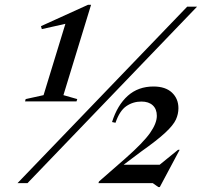

<svg xmlns="http://www.w3.org/2000/svg" viewBox="-20 -742 818 778"><path d="M51 0 738.5 -715H778.5L91.5 0ZM708 -135 627.5 16H621.5L599 0H379L381 -6.5L488.5 -100.5Q560.5 -164 588 -203.2Q615.5 -242.5 615.5 -272.5Q615.5 -300 599 -315.2Q582.5 -330.5 553 -330.5Q519 -330.5 491.8 -311.8Q464.5 -293 448 -244.5L434 -247.5Q455.5 -316 497.8 -353.8Q540 -391.5 602 -391.5Q650.5 -391.5 676.8 -366.8Q703 -342 703 -303.5Q703 -280 692.8 -257.5Q682.5 -235 650.2 -204.8Q618 -174.5 551.5 -127.5L481 -74.5H627L701.5 -135ZM156.5 -356.5 245 -645.5 149.5 -624 146 -636 336.5 -722.5H349L237 -356.5L293 -340.5L290 -331H81.5L84 -340.5Z"/></svg>

Font: Newsreader 72pt Medium
Style: Italic
Weight: 500
Italic angle: -17°
Designer: Hugues Gentile
Foundry: Production Type
Version: Version 1.003; ttfautohint (v1.8.3)